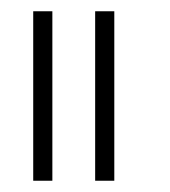

<svg xmlns="http://www.w3.org/2000/svg" viewBox="-20 -321 302 341"><path d="M149 0V-301H183V0ZM39 0V-301H73V0Z"/></svg>

Font: Chathura
Style: Regular
Weight: 400
Designer: Appaji Ambarisha Darbha
Foundry: Aditya Fonts
Version: Version 1.001 2016